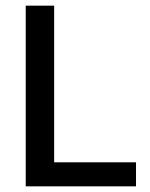

<svg xmlns="http://www.w3.org/2000/svg" viewBox="-20 -659 530 679"><path d="M171.5 0H71V-639H171.5ZM126 -85H461V0H126Z"/></svg>

Font: Anek Tamil Medium Medium
Style: Regular
Weight: 500
Version: Version 1.003